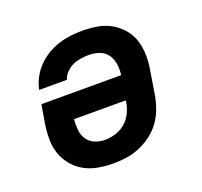

<svg xmlns="http://www.w3.org/2000/svg" viewBox="-99 -640 798 760"><g transform="rotate(-20 300.0 -260.0)"><path d="M256 8Q224 8 193 2.5Q162 -3 135.5 -17.5Q109 -32 89.5 -55.5Q70 -79 60 -107.5Q50 -136 50 -168.5Q50 -201 55 -233L68 -310H404Q407 -333 404 -355.5Q401 -378 389 -395.5Q377 -413 356 -421Q335 -429 312 -429Q295 -429 277.5 -426.5Q260 -424 244 -417Q228 -410 214 -396Q200 -382 196 -366H79Q84 -391 96.5 -415Q109 -439 128 -458.5Q147 -478 170.5 -492Q194 -506 219 -514Q244 -522 269.5 -525Q295 -528 320 -528Q352 -528 383 -522.5Q414 -517 440 -502Q466 -487 485.5 -464Q505 -441 514 -412Q523 -383 523.5 -351Q524 -319 518 -287L502 -187Q497 -160 487 -133Q477 -106 459.5 -82Q442 -58 417.5 -40Q393 -22 366.5 -11Q340 0 312 4Q284 8 256 8ZM257 -91Q279 -91 302 -98Q325 -105 343.5 -121Q362 -137 372.5 -159Q383 -181 386 -203L387 -210H169Q167 -188 169 -165.5Q171 -143 182.5 -125.5Q194 -108 214 -99.5Q234 -91 257 -91Z"/></g></svg>

Font: Iosevka Extended Oblique
Style: Bold
Weight: 700
Width: 7
Italic angle: -9°
Monospace: yes
Designer: Belleve Invis
Foundry: Belleve Invis
Version: Version 32.5.0; ttfautohint (v1.8.4)